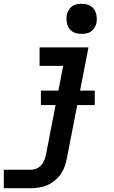

<svg xmlns="http://www.w3.org/2000/svg" viewBox="-30 -779 600 1009"><path d="M134 210H-10V113H134Q148 113 162 107Q176 101 186 90Q196 79 202 65Q208 51 211 37L302 -433H178V-530H435L321 55Q317 76 309.5 97Q302 118 289 136.5Q276 155 257.5 170Q239 185 218.5 194Q198 203 176.5 206.5Q155 210 134 210ZM399 -601Q387 -601 374.5 -603.5Q362 -606 351.5 -612.5Q341 -619 334 -629Q327 -639 323.5 -651Q320 -663 319.5 -676Q319 -689 321 -702Q324 -714 331 -726Q338 -738 349 -746Q360 -754 373 -756.5Q386 -759 399 -759Q411 -759 423.5 -756.5Q436 -754 446.5 -747.5Q457 -741 464 -731Q471 -721 474.5 -709Q478 -697 478.5 -684Q479 -671 477 -658Q474 -646 467 -634Q460 -622 449 -614Q438 -606 425 -603.5Q412 -601 399 -601ZM468 -227H185V-303H468Z"/></svg>

Font: Lode Term
Style: Bold Italic
Weight: 700
Italic angle: -11°
Monospace: yes
Designer: Belleve Invis
Foundry: Belleve Invis
Version: Version 29.2.0